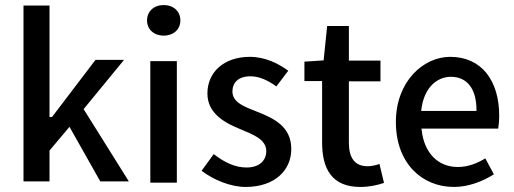

<svg xmlns="http://www.w3.org/2000/svg" viewBox="-20 -728 2033 760"><path d="M176 -10V-132L255 -226L377 -10H490L311 -296L471 -491H358L186 -265H176V-706H73V-10Z M694 -647C694 -683 667 -708 628 -708C589 -708 562 -683 562 -647C562 -612 589 -587 628 -587C667 -587 694 -612 694 -647ZM680 -5V-486H575V-5Z M952 12C1069 12 1133 -55 1133 -138C1133 -228 1063 -260 997 -286C950 -305 900 -321 900 -366C900 -401 924 -426 971 -426C1007 -426 1040 -410 1074 -386L1121 -448C1083 -476 1030 -503 969 -503C867 -503 801 -443 801 -358C801 -278 871 -241 933 -216C980 -196 1034 -177 1034 -130C1034 -92 1006 -65 956 -65C910 -65 869 -85 826 -118L778 -52C825 -16 893 12 952 12Z M1406 12C1442 12 1473 5 1500 -4L1482 -79C1468 -74 1451 -70 1435 -70C1385 -70 1361 -102 1361 -163V-406H1486V-488H1361V-625H1275L1261 -489L1185 -484V-407H1255V-164C1255 -58 1295 12 1406 12Z M1777 12C1833 12 1889 -9 1935 -38L1901 -101C1866 -80 1831 -67 1792 -67C1715 -67 1659 -121 1649 -214L1648 -219H1952C1954 -230 1956 -250 1956 -270C1956 -408 1887 -503 1762 -503C1656 -503 1547 -406 1547 -245C1547 -82 1650 12 1777 12ZM1648 -295C1658 -379 1708 -424 1765 -424C1831 -424 1866 -373 1866 -294V-289H1647Z"/></svg>

Font: Falling Sky
Style: Light
Weight: 400
Designer: Paul D. Hunt
Foundry: Adobe Systems Incorporated
Version: Version 1.02